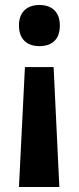

<svg xmlns="http://www.w3.org/2000/svg" viewBox="-20 -658 317 770"><path d="M220 -556C220 -613 185 -638 138 -638C91 -638 56 -612 56 -556C56 -498 91 -473 138 -473C186 -473 220 -497 220 -556ZM80 -389 56 92H218L195 -389Z"/></svg>

Font: Noto Sans Kannada UI SemiCondensed
Style: Bold
Weight: 700
Width: 4
Designer: Jelle Bosma - Monotype Design Team
Foundry: Monotype Imaging Inc.
Version: Version 2.005